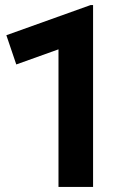

<svg xmlns="http://www.w3.org/2000/svg" viewBox="-20 -735 491 755"><path d="M210 0V-541L44 -481.5L5 -596.5L336 -715H346V0Z"/></svg>

Font: Geologica Cursive SemiBold
Style: Regular
Weight: 600
Designer: Sindre Bremnes, Frode Helland
Foundry: Monokrom Skriftforlag AS
Version: Version 1.010;gftools[0.9.28]